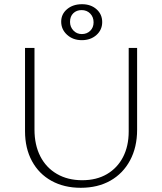

<svg xmlns="http://www.w3.org/2000/svg" viewBox="-20 -886 769 913"><path d="M364 7Q285 7 225 -26Q165 -59 132 -120Q99 -181 99 -262V-658H144V-270Q144 -197 171.5 -143Q199 -89 250.5 -59Q302 -29 371 -29Q439 -29 488.5 -58Q538 -87 565 -139Q592 -191 592 -261V-658H632V-269Q632 -186 598.5 -123.5Q565 -61 505 -27Q445 7 364 7ZM369 -695Q327 -695 299 -720.5Q271 -746 271 -783Q271 -819 299 -842.5Q327 -866 370 -866Q412 -866 439 -842Q466 -818 466 -781Q466 -744 438.5 -719.5Q411 -695 369 -695ZM369 -724Q393 -724 409 -739.5Q425 -755 425 -780Q425 -805 409 -821.5Q393 -838 368 -838Q344 -838 328.5 -823Q313 -808 313 -782Q313 -758 329 -741Q345 -724 369 -724Z"/></svg>

Font: Ysabeau SC ExtraLight
Style: Regular
Weight: 250
Designer: Christian Thalmann (Catharsis Fonts)
Version: Version 2.001;gftools[0.9.30]; featfreeze: smcp